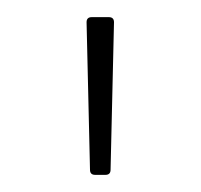

<svg xmlns="http://www.w3.org/2000/svg" viewBox="-20 -754 234 224"><path d="M91 -550Q85 -550 85 -556L81 -728Q81 -734 87 -734H107Q113 -734 113 -728L109 -556Q109 -550 103 -550Z"/></svg>

Font: LINE Seed Sans TH App Thin
Style: Regular
Weight: 250
Designer: Dalton Maag Ltd | Thai characters by Cadson Demak Co.,Ltd.
Foundry: Dalton Maag Ltd
Version: Version 1.003